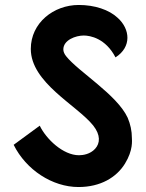

<svg xmlns="http://www.w3.org/2000/svg" viewBox="-20 -735 587 773"><path d="M445 -504C511 -546 504 -618 454 -663C419 -696 361 -715 297 -715C196 -715 104 -643 104 -538C104 -402 289 -312 355 -230C386 -191 383 -158 363 -136C343 -114 314 -110 298 -110C234 -110 166 -175 140 -229L35 -152C85 -51 191 18 296 18C385 18 449 -21 483 -76C517 -131 511 -171 511 -179C511 -208 505 -235 494 -261C451 -354 296 -446 246 -509C239 -518 235 -527 235 -536C235 -574 285 -592 317 -592C343 -592 405 -581 445 -504Z"/></svg>

Font: Mesarto
Style: Regular
Weight: 700
Designer: Mohamed Gaber
Foundry: Kief Type Foundry
Version: Version 2.020